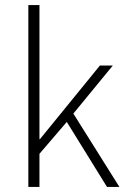

<svg xmlns="http://www.w3.org/2000/svg" viewBox="-20 -739 504 759"><path d="M92 0V-719H136V-189H138L375 -480H426L270 -290L452 0H403L244 -257L136 -131V0Z"/></svg>

Font: hySource Sans Pro Light
Style: Regular
Weight: 300
Designer: Paul D. Hunt
Foundry: Adobe Systems Incorporated
Version: Version 2.021;PS 2.000;hotconv 1.0.86;makeotf.lib2.5.63406